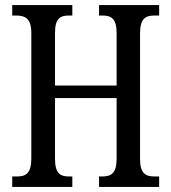

<svg xmlns="http://www.w3.org/2000/svg" viewBox="-20 -734 673 754"><path d="M28 0H264V-41H251C216 -41 196 -53 196 -111V-349H438V-112C438 -53 417 -41 381 -41H369V0H605V-41H587C553 -41 530 -52 530 -108V-603C530 -662 552 -673 587 -673H605V-714H369V-673H381C417 -673 438 -662 438 -603V-398H196V-604C196 -662 216 -673 251 -673H264V-714H28V-673H43C78 -673 103 -662 103 -605V-111C103 -53 81 -41 47 -41H28Z"/></svg>

Font: Noto Serif Ethiopic XCn
Style: Regular
Weight: 400
Width: 2
Designer: Monotype Design Team
Foundry: Monotype Imaging Inc.
Version: Version 2.102